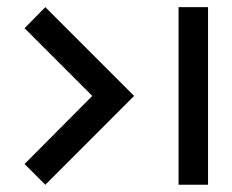

<svg xmlns="http://www.w3.org/2000/svg" viewBox="-20 -578 655 541"><path d="M49.2 -498.5 240 -307.7 49.2 -115.9 107.7 -57.4 357.9 -307.7 107.7 -557.9ZM483.1 -557.9Q482.1 -557.9 566.2 -557.9V-57.4H483.1Z"/></svg>

Font: FiraCode Nerd Font
Style: Regular
Weight: 400
Designer: Carrois Corporate, Edenspiekermann AG, Nikita Prokopov
Foundry: Carrois Corporate, Edenspiekermann AG, Nikita Prokopov
Version: Version 6.002;Nerd Fonts 2.2.2